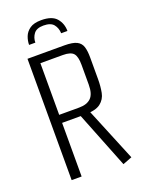

<svg xmlns="http://www.w3.org/2000/svg" viewBox="-148 -841 686 922"><g transform="rotate(-20 195.0 -379.5)"><path d="M183 -772Q238 -772 261 -745Q284 -718 284 -680H252Q251 -707 236 -725.5Q221 -744 184 -744Q149 -744 134.5 -724.5Q120 -705 120 -680H88Q88 -701 96 -722Q104 -743 124.5 -757.5Q145 -772 183 -772ZM58 -620H246Q289 -620 309.5 -609.5Q330 -599 336.5 -577.5Q343 -556 343 -524V-412Q343 -376 337 -344.5Q331 -313 306 -293.5Q281 -274 224 -274H109V0H58ZM318 13 203 -277 239 -281 253 -277 256 -270 365 -5ZM211 -315Q251 -315 271.5 -335Q292 -355 292 -403V-504Q292 -547 277.5 -563Q263 -579 224 -579H109V-315Z"/></g></svg>

Font: Smooch Sans Thin
Style: Regular
Weight: 400
Version: Version 1.010